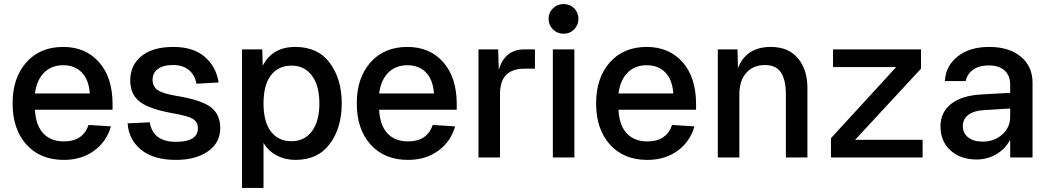

<svg xmlns="http://www.w3.org/2000/svg" viewBox="-20 -775 5166 945"><path d="M294 12Q178 12 110 -63.5Q42 -139 42 -266Q42 -392 109.5 -468Q177 -544 291 -544Q401 -544 467.5 -469Q534 -394 534 -262V-235H152Q156 -158 193 -118.5Q230 -79 295 -79Q388 -79 416 -160L526 -153Q505 -78 443 -33Q381 12 294 12ZM152 -315H422Q417 -384 382 -419Q347 -454 291 -454Q234 -454 197.5 -418Q161 -382 152 -315Z M846 12Q737 12 675.5 -37Q614 -86 608 -168L717 -173Q733 -77 846 -77Q954 -77 954 -144Q954 -174 929.5 -189.5Q905 -205 828 -218Q712 -239 666.5 -275.5Q621 -312 621 -379Q621 -454 676.5 -499Q732 -544 833 -544Q931 -544 987.5 -495.5Q1044 -447 1056 -369L947 -363Q939 -406 909.5 -430.5Q880 -455 832 -455Q783 -455 757 -435.5Q731 -416 731 -383Q731 -348 757 -331Q783 -314 849 -303Q971 -283 1017.5 -247.5Q1064 -212 1064 -145Q1064 -72 1003.5 -30Q943 12 846 12Z M1171 150V-532H1271L1273 -451Q1320 -544 1434 -544Q1545 -544 1603.5 -465Q1662 -386 1662 -266Q1662 -146 1603.5 -67Q1545 12 1434 12Q1383 12 1341 -10.5Q1299 -33 1277 -72V150ZM1415 -80Q1479 -80 1515.5 -129.5Q1552 -179 1552 -266Q1552 -353 1515.5 -402.5Q1479 -452 1415 -452Q1350 -452 1313.5 -404.5Q1277 -357 1277 -266Q1277 -175 1313.5 -127.5Q1350 -80 1415 -80Z M1988 12Q1872 12 1804 -63.5Q1736 -139 1736 -266Q1736 -392 1803.5 -468Q1871 -544 1985 -544Q2095 -544 2161.5 -469Q2228 -394 2228 -262V-235H1846Q1850 -158 1887 -118.5Q1924 -79 1989 -79Q2082 -79 2110 -160L2220 -153Q2199 -78 2137 -33Q2075 12 1988 12ZM1846 -315H2116Q2111 -384 2076 -419Q2041 -454 1985 -454Q1928 -454 1891.5 -418Q1855 -382 1846 -315Z M2335 0V-532H2432L2435 -431Q2464 -532 2562 -532H2613V-437H2562Q2441 -437 2441 -314V0Z M2754 -609Q2723 -609 2701.5 -630.5Q2680 -652 2680 -682Q2680 -713 2701.5 -734Q2723 -755 2754 -755Q2785 -755 2806 -734Q2827 -713 2827 -682Q2827 -652 2806 -630.5Q2785 -609 2754 -609ZM2701 0V-532H2807V0Z M3166 12Q3050 12 2982 -63.5Q2914 -139 2914 -266Q2914 -392 2981.5 -468Q3049 -544 3163 -544Q3273 -544 3339.5 -469Q3406 -394 3406 -262V-235H3024Q3028 -158 3065 -118.5Q3102 -79 3167 -79Q3260 -79 3288 -160L3398 -153Q3377 -78 3315 -33Q3253 12 3166 12ZM3024 -315H3294Q3289 -384 3254 -419Q3219 -454 3163 -454Q3106 -454 3069.5 -418Q3033 -382 3024 -315Z M3513 0V-532H3610L3612 -439Q3652 -544 3774 -544Q3861 -544 3907.5 -488Q3954 -432 3954 -342V0H3848V-310Q3848 -382 3823.5 -418.5Q3799 -455 3745 -455Q3688 -455 3653.5 -417Q3619 -379 3619 -310V0Z M4070 0V-95L4391 -445H4080V-532H4513V-437L4189 -87H4521V0Z M4787 10Q4707 10 4658 -35Q4609 -80 4609 -152V-153Q4609 -222 4660.5 -263Q4712 -304 4807 -310L4952 -318V-358Q4952 -403 4924.5 -428Q4897 -453 4846 -453Q4800 -453 4771 -433Q4742 -413 4734 -380L4733 -376H4630L4631 -381Q4636 -452 4694.5 -498Q4753 -544 4849 -544Q4947 -544 5004.5 -496Q5062 -448 5062 -368V0H4952V-84H4950Q4927 -41 4883 -15.5Q4839 10 4787 10ZM4719 -154Q4719 -119 4745.5 -98.5Q4772 -78 4817 -78Q4874 -78 4913 -113Q4952 -148 4952 -200V-241L4822 -233Q4773 -230 4746 -209.5Q4719 -189 4719 -155Z"/></svg>

Font: Txt Sans Medium
Style: Regular
Weight: 500
Designer: Open Source
Foundry: XRLN
Version: Version 1.0